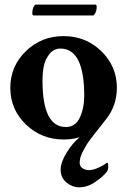

<svg xmlns="http://www.w3.org/2000/svg" viewBox="-20 -594 550 827"><path d="M119.1 -538.1Q119.1 -548.8 122.1 -557.6Q125 -566.4 128.4 -570.3Q131.8 -574.2 133.8 -574.2H390.6Q396.5 -574.2 396.5 -564.5Q396.5 -552.7 393.1 -543.5Q389.6 -534.2 385.7 -531.2L382.8 -527.3H125Q125 -527.3 121.1 -529.3Q119.1 -532.2 119.1 -538.1ZM483.4 -215.8Q483.4 -139.6 437.5 -81.1Q430.7 -72.3 413.6 -50.8Q396.5 -29.3 389.2 -20Q381.8 -10.7 368.7 6.8Q355.5 24.4 349.6 35.2Q343.8 45.9 336.4 59.6Q329.1 73.2 326.2 85Q323.2 96.7 323.2 107.4Q323.2 122.1 335 130.4Q346.7 138.7 363.3 138.7Q381.8 138.7 405.8 127.4Q429.7 116.2 441.4 106.4Q446.3 106.4 446.3 124Q446.3 137.7 440.4 145.5Q423.8 167 390.1 189.9Q356.4 212.9 320.3 212.9Q292 212.9 266.6 192.4Q241.2 171.9 241.2 136.7Q241.2 106.4 266.1 64.9Q291 23.4 323.2 -2.9Q293 6.8 253.9 6.8Q158.2 6.8 91.3 -58.1Q24.4 -123 24.4 -215.8Q24.4 -308.6 91.3 -373.5Q158.2 -438.5 253.9 -438.5Q349.6 -438.5 416.5 -373.5Q483.4 -308.6 483.4 -215.8ZM240.2 -384.8Q211.9 -384.8 193.4 -361.8Q174.8 -338.9 168.9 -310.1Q163.1 -281.2 163.1 -246.1Q163.1 -46.9 263.7 -46.9Q304.7 -46.9 323.7 -87.4Q342.8 -127.9 342.8 -181.6Q342.8 -384.8 240.2 -384.8Z"/></svg>

Font: Crimson
Style: Bold
Weight: 700
Version: Version 0.8 ; ttfautohint (v1.00) -l 8 -r 50 -G 200 -x 14 -D